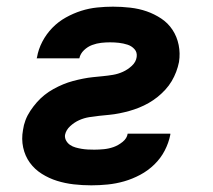

<svg xmlns="http://www.w3.org/2000/svg" viewBox="-20 -548 640 576"><path d="M254 8Q227 8 201 5Q175 2 151 -5.5Q127 -13 105.5 -26.5Q84 -40 69.5 -60Q55 -80 49.5 -105.5Q44 -131 49 -158Q51 -173 56.5 -187.5Q62 -202 71 -215.5Q80 -229 90.5 -241Q101 -253 113.5 -263Q126 -273 140.5 -281Q155 -289 169.5 -295Q184 -301 199 -305Q214 -309 229 -312Q244 -315 258.5 -316.5Q273 -318 288.5 -319.5Q304 -321 319 -323.5Q334 -326 348.5 -332.5Q363 -339 375.5 -350.5Q388 -362 390 -377Q392 -391 383.5 -400.5Q375 -410 362.5 -414Q350 -418 337 -419.5Q324 -421 310 -421Q297 -421 283.5 -419.5Q270 -418 256.5 -413Q243 -408 232 -397.5Q221 -387 218 -373H90L91 -376Q95 -400 107 -423Q119 -446 137 -464.5Q155 -483 177.5 -495.5Q200 -508 223.5 -515.5Q247 -523 271.5 -525.5Q296 -528 319 -528Q345 -528 371 -525Q397 -522 420 -514Q443 -506 463.5 -492.5Q484 -479 497.5 -458.5Q511 -438 516 -413Q521 -388 517 -362Q514 -347 508.5 -332.5Q503 -318 495 -304.5Q487 -291 476 -279Q465 -267 452.5 -257Q440 -247 426 -239Q412 -231 397 -225Q382 -219 367.5 -215Q353 -211 338 -208Q323 -205 307.5 -203.5Q292 -202 277.5 -200.5Q263 -199 247.5 -196.5Q232 -194 217.5 -187.5Q203 -181 190.5 -169.5Q178 -158 175 -143Q174 -134 178.5 -126Q183 -118 190.5 -113Q198 -108 207 -105.5Q216 -103 225 -101.5Q234 -100 243.5 -99.5Q253 -99 263 -99Q277 -99 292 -100.5Q307 -102 321 -107Q335 -112 348 -122.5Q361 -133 363 -147H491V-144Q486 -119 474 -96Q462 -73 443 -54.5Q424 -36 400.5 -23.5Q377 -11 352.5 -4Q328 3 303 5.5Q278 8 254 8Z"/></svg>

Font: Iosevka Aile Extrabold Oblique
Style: Regular
Weight: 800
Italic angle: -9°
Designer: Belleve Invis
Foundry: Belleve Invis
Version: Version 31.1.0; ttfautohint (v1.8.4)